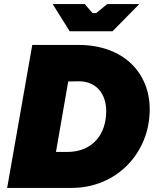

<svg xmlns="http://www.w3.org/2000/svg" viewBox="-20 -920 769 940"><path d="M15 0H331C550 0 713 -170 713 -385C713 -563 585 -700 364 -700H138ZM321 -767H531L662 -900H505L451 -856H433L395 -900H238ZM254 -176 314 -521 364 -522C449 -523 500 -463 500 -376C500 -263 434 -176 308 -176Z"/></svg>

Font: Fixel Display 20240404 Black
Style: Italic
Weight: 900
Italic angle: -10°
Designer: AlfaBravo + MacPaw
Foundry: Kyrylo Tkachov, Marchela Mozhyna, Serhii Makarenko, Maria Weinstein, Zakhar Kryvoshyya
Version: Version 1.211;Glyphs 3.2 (3225)